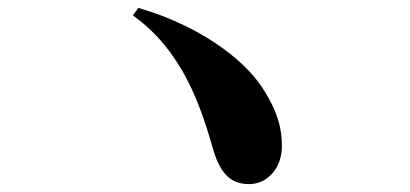

<svg xmlns="http://www.w3.org/2000/svg" viewBox="-20 -600 1040 487"><path d="M331 -580 317 -561C444 -470 489 -331 521 -220C541 -151 573 -133 612 -133C657 -133 695 -172 695 -229C695 -264 690 -311 643 -381C596 -451 486 -535 331 -580Z"/></svg>

Font: Source Han Serif KR Heavy
Style: Regular
Weight: 900
Designer: Ryoko NISHIZUKA 西塚涼子 (kana & ideographs); Frank Grießhammer (Latin, Greek & Cyrillic); Wenlong ZHANG 张文龙 (bopomofo); San
Foundry: Adobe
Version: Version 2.001;hotconv 1.1.0;makeotfexe 2.6.0